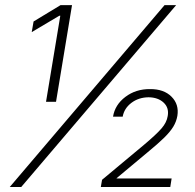

<svg xmlns="http://www.w3.org/2000/svg" viewBox="-20 -748 780 768"><path d="M164.1 -340.8 221.2 -685.1H217.3L106.9 -619.6L114.3 -662.1L222.2 -727.5H268.1L204.1 -340.8ZM19 0 638.2 -727.5H684.6L64.9 0ZM383.3 0 388.2 -28.8 555.7 -168.5Q605.5 -210.4 626.2 -234.4Q647 -258.3 650.9 -284.2Q656.7 -316.9 634.5 -337.6Q612.3 -358.4 574.2 -358.9Q534.2 -358.4 505.4 -336.4Q476.6 -314.5 470.7 -281.2H432.1Q439.9 -329.1 481.7 -360.6Q523.4 -392.1 580.1 -391.6Q635.3 -392.1 666 -361.3Q696.8 -330.6 689.5 -284.7Q685.5 -261.7 673.3 -241.5Q661.1 -221.2 636.5 -197Q611.8 -172.9 571.3 -139.6L446.8 -35.6L446.3 -34.2H666.5L661.1 0Z"/></svg>

Font: Inter Display Extra Light
Style: Italic
Weight: 200
Italic angle: -9.39999°
Designer: Rasmus Andersson
Foundry: rsms
Version: Version 4.000;git-4fc901f